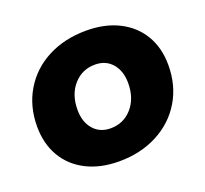

<svg xmlns="http://www.w3.org/2000/svg" viewBox="-101 -666 846 791"><g transform="rotate(-20 322.0 -270.5)"><path d="M620 -298Q620 -209 578.5 -140Q537 -71 463 -32.5Q389 6 295 6Q213 6 152 -25Q91 -56 58 -112.5Q25 -169 25 -244Q25 -333 66.5 -402Q108 -471 181.5 -509Q255 -547 350 -547Q432 -547 493 -516Q554 -485 587 -429Q620 -373 620 -298ZM205 -252Q205 -199 233 -166.5Q261 -134 308 -134Q365 -134 402 -176Q439 -218 439 -285Q439 -338 411 -370.5Q383 -403 336 -403Q279 -403 242 -361Q205 -319 205 -252Z"/></g></svg>

Font: Gontserrat
Style: Bold Italic
Weight: 700
Italic angle: -11.3°
Designer: Julieta Ulanovsky
Foundry: Julieta Ulanovsky
Version: Version 6.001